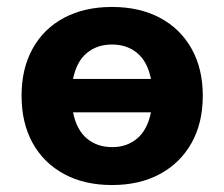

<svg xmlns="http://www.w3.org/2000/svg" viewBox="-20 -521 644 552"><path d="M302 11Q223 11 164.5 -20.5Q106 -52 74 -109.5Q42 -167 42 -246Q42 -324 74 -381.5Q106 -439 164.5 -470Q223 -501 302 -501Q381 -501 439.5 -470Q498 -439 530.5 -381.5Q563 -324 563 -246Q563 -167 530.5 -109.5Q498 -52 439.5 -20.5Q381 11 302 11ZM302 -393Q259 -393 229.5 -368.5Q200 -344 190 -294H414Q404 -344 374.5 -368.5Q345 -393 302 -393ZM303 -98Q345 -98 374.5 -123Q404 -148 414 -198H190Q200 -148 229.5 -123Q259 -98 303 -98Z"/></svg>

Font: Nunito Sans ExtraBold
Style: Regular
Weight: 800
Designer: Vernon Adams
Foundry: Vernon Adams
Version: Version 3.101; ttfautohint (v1.8.4.7-5d5b);gftools[0.9.27]